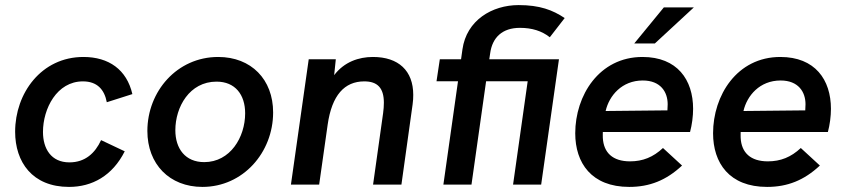

<svg xmlns="http://www.w3.org/2000/svg" viewBox="-20 -726 3326 755"><path d="M251.5 9C342 9 422 -34.5 470.5 -131L377.5 -175C354 -124 315 -87.5 253 -87.5C180.5 -87.5 149 -142 149 -207C149 -299 203.5 -406 306 -406C362 -406 390.5 -374 400 -324L500.5 -356C478.5 -452 408 -502 308 -502C142.5 -502 39.5 -359.5 39.5 -208C39.5 -89 107 9 251.5 9Z M776 9C935.5 9 1054 -126 1054 -284C1054 -413.5 968 -502 838 -502C676 -502 559.5 -366.5 559.5 -211C559.5 -80.5 646.5 9 776 9ZM669.5 -214C669.5 -305 725 -405 831.5 -405C905 -405 944 -353.5 944 -280.5C944 -186.5 885.5 -88.5 783 -88.5C709 -88.5 669.5 -141 669.5 -214Z M1124 0H1235L1268.5 -236C1285 -351.5 1334.5 -406 1412.5 -406C1464.5 -406 1489.5 -380 1489.5 -322C1489.5 -309.5 1488.5 -295.5 1486.5 -281L1447 0H1558.5L1602.5 -315.5C1604.5 -329 1605 -341.5 1605 -353C1605 -448 1547 -502 1446.5 -502C1390.5 -502 1333.5 -482.5 1294 -430.5L1300.5 -493H1194Z M1723.5 0H1834L1891.5 -406.5H2055L1997.5 0H2108L2178 -493H1904L1907.5 -516.5C1916 -579 1955.5 -616.5 2024.5 -616.5C2071.5 -616.5 2110.5 -604.5 2142 -579.5L2200.5 -655C2153.5 -686.5 2102.5 -706 2019.5 -706C1914.5 -706 1814.5 -646 1798.5 -532L1793 -493H1709.5L1696.5 -406.5H1781Z M2454.5 9C2534.5 9 2600 -17 2662 -75L2587 -144C2548.5 -108 2507.5 -91.5 2457.5 -91.5C2389.5 -91.5 2353.5 -125.5 2350.5 -184C2350.5 -191.5 2350 -198.5 2350.5 -207H2693.5C2701 -235 2705.5 -268.5 2705.5 -298C2705.5 -412.5 2643 -502 2506.5 -502C2335.5 -502 2242 -350 2242 -202C2242 -85.5 2305.5 9 2454.5 9ZM2361.5 -289.5C2375.5 -350 2425.5 -409.5 2507.5 -409.5C2577.5 -409.5 2605.5 -364.5 2605.5 -316C2605.5 -307 2605 -299.5 2604.5 -292ZM2474 -555H2555L2708.5 -697H2590.5Z M2996.5 9C3076.5 9 3142 -17 3204 -75L3129 -144C3090.5 -108 3049.5 -91.5 2999.5 -91.5C2931.5 -91.5 2895.5 -125.5 2892.5 -184C2892.5 -191.5 2892 -198.5 2892.5 -207H3235.5C3243 -235 3247.5 -268.5 3247.5 -298C3247.5 -412.5 3185 -502 3048.5 -502C2877.5 -502 2784 -350 2784 -202C2784 -85.5 2847.5 9 2996.5 9ZM2903.5 -289.5C2917.5 -350 2967.5 -409.5 3049.5 -409.5C3119.5 -409.5 3147.5 -364.5 3147.5 -316C3147.5 -307 3147 -299.5 3146.5 -292Z"/></svg>

Font: HK Grotesk SemiBold
Style: Italic
Weight: 600
Italic angle: -16°
Designer: Alfredo Marco Pradil
Foundry: Hanken Design Co.
Version: Version 3.001;FEAKit 1.0